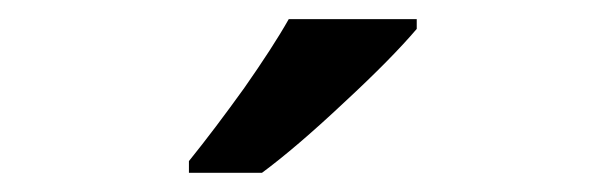

<svg xmlns="http://www.w3.org/2000/svg" viewBox="-20 -786 632 200"><path d="M252.9 -606C275.9 -623 304.7 -647.5 338.4 -679.2C372.1 -710.4 397 -735.8 414.1 -755.9V-766.1H280.8C269.5 -746.1 253.9 -722.2 234.4 -694.3C214.4 -666.5 195.3 -641.1 176.8 -618.2V-606Z"/></svg>

Font: Samim Medium
Style: Regular
Weight: 500
Foundry: DejaVu fonts team - Redesigned by Saber Rastikerdar
Version: Version 4.0.5